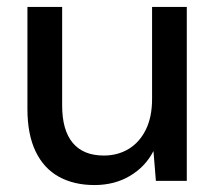

<svg xmlns="http://www.w3.org/2000/svg" viewBox="-20 -521 626 553"><path d="M252 12Q193 12 149.5 -12Q106 -36 82.5 -85Q59 -134 59 -207V-501H159V-217Q159 -146 189.5 -109.5Q220 -73 279 -73Q319 -73 350.5 -92Q382 -111 400 -147.5Q418 -184 418 -236V-501H518V0H429L422 -86Q399 -41 354.5 -14.5Q310 12 252 12Z"/></svg>

Font: DMSans_18ptMedium
Style: Regular
Weight: 500
Designer: Colophon Foundry, Jonny Pinhorn
Foundry: Colophon Foundry
Version: Version 4.004;gftools[0.9.30]